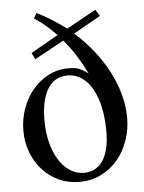

<svg xmlns="http://www.w3.org/2000/svg" viewBox="-52 -737 594 792"><g transform="rotate(-5 245.5 -340.5)"><path d="M373.5 -183.6Q373.5 -239.3 363.5 -284.2Q353.5 -329.1 335.2 -361.1Q316.9 -393.1 291 -410.2Q265.1 -427.2 233.9 -427.2Q212.4 -427.2 192.6 -418.7Q172.9 -410.2 157.5 -389.9Q142.1 -369.6 132.8 -336.4Q123.5 -303.2 123 -253.4Q122.6 -205.1 132.8 -162.6Q143.1 -120.1 162.1 -88.6Q181.2 -57.1 208 -39.1Q234.9 -21 267.6 -21Q290 -21 309.6 -30.3Q329.1 -39.6 343.3 -59.1Q357.4 -78.6 365.5 -109.4Q373.5 -140.1 373.5 -183.6ZM463.9 -231.4Q463.9 -185.1 449 -140.6Q434.1 -96.2 406 -61.8Q377.9 -27.3 336.9 -6.3Q295.9 14.6 244.1 14.6Q199.7 14.6 161.1 -2.9Q122.6 -20.5 94 -51.3Q65.4 -82 49.1 -124.3Q32.7 -166.5 32.7 -215.8Q32.7 -262.7 48.1 -306.2Q63.5 -349.6 90.8 -382.8Q118.2 -416 156 -436Q193.8 -456.1 238.8 -456.1Q249 -456.1 257.8 -455.6Q266.6 -455.1 275.9 -452.6Q285.2 -450.2 295.9 -444.3Q306.6 -438.5 321.3 -428.2Q301.8 -467.8 279.3 -503.7Q256.8 -539.6 229 -571.8L107.4 -505.4L94.2 -532.2L207.5 -596.7Q191.9 -612.8 180.9 -623Q169.9 -633.3 160.2 -641.4Q150.4 -649.4 140.4 -656.7Q130.4 -664.1 116.7 -673.8L128.9 -694.8Q158.7 -680.7 188.2 -661.9Q217.8 -643.1 250 -619.6L371.6 -687L388.7 -660.2L276.4 -596.7Q321.3 -556.6 356.2 -512Q391.1 -467.3 415 -420.4Q439 -373.5 451.4 -325.7Q463.9 -277.8 463.9 -231.4Z"/></g></svg>

Font: Doulos SIL Phon
Style: Regular
Weight: 400
Designer: Walt Agee, Victor Gaultney, Peter Martin, Debbi Hosken, Becca Hirsbrunner
Foundry: SIL International
Version: Version 5.000